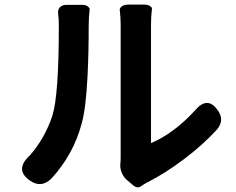

<svg xmlns="http://www.w3.org/2000/svg" viewBox="-20 -776 1020 829"><path d="M556 25 529 2Q513 -11 505 -32Q497 -53 500 -73Q501 -82 501 -100Q501 -238 501 -375Q501 -523 501 -671Q501 -701 497 -733Q496 -740 505 -748Q516 -756 532 -756H565H605Q619 -756 629 -749Q637 -743 636 -738Q632 -706 632 -670Q632 -414 632 -158Q730 -200 819 -296Q875 -365 920 -300Q951 -258 917 -217Q856 -150 772 -87Q692 -27 617 11Q603 18 589 28Q574 39 556 25ZM111 5Q40 -43 110 -106Q174 -180 206 -276Q234 -364 234 -665Q234 -696 231 -718Q229 -734 238.5 -744.5Q248 -755 267 -755H297H336Q350 -755 359 -748Q368 -741 367 -736Q363 -700 363 -666Q363 -547 358 -448Q351 -308 333 -244Q298 -110 202 -5Q159 37 111 5Z"/></svg>

Font: GenSenRounded2 TW B
Style: Regular
Weight: 700
Version: Version 2.000;PS 2;hotconv 16.6.51;makeotf.lib2.5.65220 DEVE